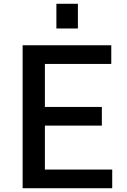

<svg xmlns="http://www.w3.org/2000/svg" viewBox="-20 -998 675 1018"><path d="M100 0ZM575 -99V0H100V-758H570V-659H218V-431H520V-332H218V-99ZM279 -978H393V-847H279Z"/></svg>

Font: Biryani SemiBold
Style: Regular
Weight: 600
Designer: Dan Reynolds and Mathieu Réguer
Foundry: Dan Reynolds and Mathieu Réguer
Version: Version 1.004; ttfautohint (v1.1) -l 5 -r 5 -G 72 -x 0 -D la